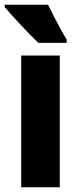

<svg xmlns="http://www.w3.org/2000/svg" viewBox="-38 -852 323 806"><path d="M213 -66H51V-619H213ZM164 -832Q173 -813 188 -783.5Q203 -754 218 -727Q233 -700 242 -686V-672H123Q111 -683 91.5 -703Q72 -723 50.5 -746Q29 -769 10.5 -789.5Q-8 -810 -18 -822V-832Z"/></svg>

Font: Noto Sans Malayalam UI ExtraCondensed Black
Style: Regular
Weight: 900
Width: 2
Designer: Jelle Bosma - Monotype Design Team
Foundry: Monotype Imaging Inc.
Version: Version 2.104; ttfautohint (v1.8.4.7-5d5b)